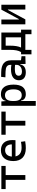

<svg xmlns="http://www.w3.org/2000/svg" viewBox="1655 -2222 792 4142"><g transform="rotate(-90 2051.0 -151.0)"><path d="M241.2 0H344.7V-424.8H542V-517.6H43.9V-424.8H241.2Z M923.8 9.8C962.9 9.8 1013.7 7.8 1075.2 -3.9L1062.5 -94.7C1019.5 -85.9 978.5 -81.1 935.5 -81.1C831.5 -81.1 766.1 -126.5 748 -212.9H1097.7C1099.6 -233.4 1100.6 -254.9 1100.6 -279.3C1100.6 -440.4 1020.5 -527.3 880.9 -527.3C732.4 -527.3 647.5 -428.7 647.5 -259.8C647.5 -85.9 747.1 9.8 923.8 9.8ZM744.1 -292C752.4 -384.3 801.8 -436.5 881.8 -436.5C960 -436.5 1006.8 -384.8 1006.8 -292Z M1413.1 0H1516.6V-424.8H1713.9V-517.6H1215.8V-424.8H1413.1Z M1839.8 224.6H1943.4V-93.8H1953.1C1959.5 -28.8 2010.7 9.8 2090.3 9.8C2226.1 9.8 2296.9 -80.6 2296.9 -253.9C2296.9 -433.6 2226.1 -527.3 2090.3 -527.3C2009.8 -527.3 1957 -488.8 1948.2 -423.8H1941.9L1933.6 -517.6H1839.8ZM1943.4 -241.2V-276.4C1943.4 -383.3 1985.8 -439.5 2067.4 -439.5C2150.9 -439.5 2194.3 -376 2194.3 -253.9C2194.3 -138.2 2150.9 -78.1 2067.4 -78.1C1985.8 -78.1 1943.4 -134.3 1943.4 -241.2Z M2743.2 4.9 2909.2 0V-83L2821.3 -93.8V-309.6C2821.3 -446.3 2739.3 -518.6 2568.4 -521L2463.9 -522.5L2454.1 -430.7L2578.1 -427.2C2673.8 -424.8 2722.7 -394 2722.7 -325.2V-301.3C2694.3 -307.1 2662.1 -309.6 2625 -309.6C2475.6 -309.6 2390.6 -249 2390.6 -139.6C2390.6 -44.4 2452.6 9.8 2560.5 9.8C2656.7 9.8 2720.7 -29.8 2728 -109.4H2738.3ZM2722.7 -221.7V-185.5C2722.7 -130.9 2673.8 -73.2 2577.1 -73.2C2520.5 -73.2 2488.3 -99.1 2488.3 -144.5C2488.3 -198.7 2534.7 -226.6 2623 -226.6C2656.7 -226.6 2689.5 -226.6 2722.7 -221.7Z M2949.2 131.8H3046.9V0H3383.8V131.8H3481.4V-92.8H3419.9V-517.6H3046.4V-329.1C3046.4 -225.6 3032.7 -148.4 2998.5 -92.8H2949.2ZM3316.4 -92.8H3096.7C3125.5 -153.3 3136.7 -232.4 3136.7 -332.5V-424.8H3316.4Z M3597.7 0H3703.6L3906.2 -376H3916V0H4019.5V-517.6H3913.6L3710.9 -141.6H3701.2V-517.6H3597.7Z"/></g></svg>

Font: Cascadia Code PL
Style: Regular
Weight: 400
Monospace: yes
Designer: Aaron Bell
Foundry: Saja Typeworks
Version: Version 2404.023